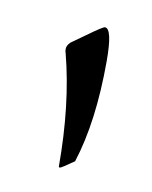

<svg xmlns="http://www.w3.org/2000/svg" viewBox="-41 -680 221 280"><g transform="rotate(10 70.0 -539.5)"><path d="M64 -433 63 -434Q63 -526 44 -599Q43 -601 43 -605Q43 -610 48 -615L69 -630Q91 -646 94 -646Q105 -646 105 -598Q105 -508 85 -446Q76 -440 71 -436.5Q66 -433 64 -433Z"/></g></svg>

Font: Luxurious Roman
Style: Regular
Weight: 400
Designer: Robert E. Leuschke
Foundry: Robert E. Leuschke
Version: Version 1.010; ttfautohint (v1.8.3)